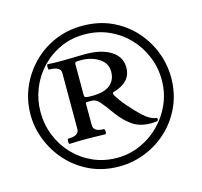

<svg xmlns="http://www.w3.org/2000/svg" viewBox="-102 -830 978 929"><g transform="rotate(-15 386.5 -365.0)"><path d="M386 -13Q305 -13 240 -43.5Q175 -74 129 -125Q83 -176 58.5 -238.5Q34 -301 34 -365Q34 -437 61 -500.5Q88 -564 136 -613Q184 -662 248 -689.5Q312 -717 386 -717Q468 -717 533 -687Q598 -657 644 -606Q690 -555 714 -492.5Q738 -430 738 -365Q738 -287 709 -222.5Q680 -158 630.5 -111Q581 -64 517.5 -38.5Q454 -13 386 -13ZM386 -56Q447 -56 502 -80Q557 -104 599.5 -146.5Q642 -189 666.5 -245Q691 -301 691 -365Q691 -428 667.5 -484Q644 -540 603 -582.5Q562 -625 506.5 -649.5Q451 -674 386 -674Q320 -674 265 -649Q210 -624 169 -580.5Q128 -537 106 -481.5Q84 -426 84 -366Q84 -303 106.5 -247Q129 -191 170 -148Q211 -105 266 -80.5Q321 -56 386 -56ZM587 -175Q533 -175 497 -199Q461 -223 428 -267Q394 -315 376 -335Q358 -355 338 -355H313Q307 -355 307 -349V-241Q307 -207 359 -207Q362 -207 363.5 -200Q365 -193 363.5 -186.5Q362 -180 359 -181Q341 -181 318.5 -182Q296 -183 271 -183Q247 -183 224 -182.5Q201 -182 181 -181Q176 -181 176 -194Q176 -207 181 -207Q235 -207 235 -241V-522Q235 -554 178 -554Q173 -554 173 -567.5Q173 -581 178 -581Q200 -579 222 -579Q244 -579 265 -579Q270 -579 291 -579.5Q312 -580 334.5 -580.5Q357 -581 367 -581Q446 -581 493.5 -551Q541 -521 541 -467Q541 -393 450 -368Q446 -366 446 -363Q446 -359 448 -354Q467 -322 494.5 -290.5Q522 -259 552 -230Q586 -198 615 -194Q623 -193 623 -187Q623 -177 615 -177Q608 -176 601 -175.5Q594 -175 587 -175ZM345 -377Q407 -377 436 -401Q465 -425 465 -467Q465 -509 427.5 -533.5Q390 -558 337 -558Q319 -558 313 -556.5Q307 -555 307 -546V-391Q307 -381 315.5 -379Q324 -377 345 -377Z"/></g></svg>

Font: Junicode SmExp
Style: Bold
Weight: 700
Width: 6
Designer: Peter S. Baker
Version: Version 2.205; ttfautohint (v1.8.4)